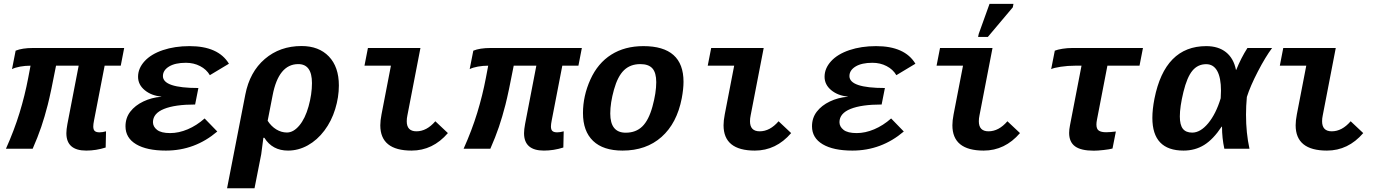

<svg xmlns="http://www.w3.org/2000/svg" viewBox="-20 -780 7241 1007"><path d="M528.8 -435.5 473.1 -147.9Q469.2 -128.4 469.2 -116.7Q469.2 -99.6 477.1 -92.8Q484.9 -85.9 502 -85.9Q517.6 -85.9 536.1 -91.3L534.2 -6.3Q483.9 9.8 432.1 9.8Q328.1 9.8 328.1 -81.5Q328.1 -100.6 333.5 -129.4L392.6 -435.5H273.9Q246.6 -293.5 230.5 -230.5Q214.4 -167.5 196.3 -114.3Q178.2 -61 151.4 0H11.2Q54.7 -97.2 82.5 -188Q110.4 -278.8 127.9 -371.1L140.1 -435.5Q112.3 -435.5 85.7 -430.7Q59.1 -425.8 43 -417.5L62 -514.2Q96.2 -528.3 153.3 -528.3H631.3L613.3 -435.5Z M872.6 -82Q917.5 -82 964.4 -101.8Q1011.2 -121.6 1053.2 -158.7L1119.6 -90.3Q1002 9.8 850.1 9.8Q750 9.8 694.1 -23.4Q638.2 -56.6 638.2 -117.7Q638.2 -161.6 663.3 -194.3Q688.5 -227.1 731.9 -247.8Q775.4 -268.6 825.7 -272.5L826.2 -273.4Q773.9 -278.3 739 -307.1Q704.1 -335.9 704.1 -377.4Q704.1 -421.4 738 -458.7Q772 -496.1 834.2 -517.1Q896.5 -538.1 974.1 -538.1Q1125 -538.1 1180.7 -445.8L1080.6 -385.7Q1063 -416 1029.5 -433.3Q996.1 -450.7 955.1 -450.7Q898.9 -450.7 866.7 -431.2Q834.5 -411.6 834.5 -380.9Q834.5 -318.4 1020.5 -318.4L1003.4 -231.9Q897.9 -231.9 840.3 -208.7Q782.7 -185.5 782.2 -139.6Q782.2 -115.7 803.7 -98.9Q825.2 -82 872.6 -82Z M1490.7 9.8Q1408.7 9.8 1366.7 -57.1H1361.3L1350.1 28.8L1314.9 207.5H1170.9L1266.6 -283.7Q1289.6 -402.8 1368.9 -470.7Q1448.2 -538.6 1561.5 -538.6Q1652.3 -538.6 1704.8 -483.9Q1757.3 -429.2 1757.3 -331.5Q1757.3 -270.5 1738 -207.8Q1718.8 -145 1681.4 -95.2Q1644 -45.4 1594.5 -17.8Q1544.9 9.8 1490.7 9.8ZM1616.2 -344.2Q1616.2 -443.8 1544.4 -443.8Q1440.9 -443.8 1409.7 -279.3L1383.8 -146.5Q1402.3 -117.7 1429 -101.3Q1455.6 -85 1484.9 -85Q1519 -85 1549.8 -121.6Q1580.6 -158.2 1598.4 -222.2Q1616.2 -286.1 1616.2 -344.2Z M2138.7 9.8Q1974.6 9.8 1974.6 -123Q1974.6 -147.5 1981 -180.2L2030.3 -435.5H1891.6L1909.7 -528.3H2185.1L2116.7 -174.8Q2113.3 -159.2 2113.3 -144Q2113.3 -91.3 2164.1 -91.3Q2217.8 -91.3 2263.2 -144L2329.1 -82Q2250 9.8 2138.7 9.8Z M2929.2 -435.5 2873.5 -147.9Q2869.6 -128.4 2869.6 -116.7Q2869.6 -99.6 2877.4 -92.8Q2885.3 -85.9 2902.3 -85.9Q2918 -85.9 2936.5 -91.3L2934.6 -6.3Q2884.3 9.8 2832.5 9.8Q2728.5 9.8 2728.5 -81.5Q2728.5 -100.6 2733.9 -129.4L2793 -435.5H2674.3Q2647 -293.5 2630.9 -230.5Q2614.7 -167.5 2596.7 -114.3Q2578.6 -61 2551.8 0H2411.6Q2455.1 -97.2 2482.9 -188Q2510.7 -278.8 2528.3 -371.1L2540.5 -435.5Q2512.7 -435.5 2486.1 -430.7Q2459.5 -425.8 2443.4 -417.5L2462.4 -514.2Q2496.6 -528.3 2553.7 -528.3H3031.7L3013.7 -435.5Z M3245.1 9.8Q3143.6 9.8 3090.6 -41Q3037.6 -91.8 3037.6 -187Q3037.6 -276.9 3076.4 -362.8Q3115.2 -448.7 3186 -493.4Q3256.8 -538.1 3354.5 -538.1Q3564.9 -538.1 3564.9 -351.1Q3564.9 -314 3555.7 -264.6Q3530.3 -133.3 3449.7 -61.8Q3369.1 9.8 3245.1 9.8ZM3421.9 -349.1Q3421.9 -398.4 3401.9 -421.1Q3381.8 -443.8 3338.4 -443.8Q3286.1 -443.8 3252.9 -411.9Q3219.7 -379.9 3200.2 -310.1Q3180.7 -240.2 3180.7 -184.6Q3180.7 -84 3261.7 -84Q3314.9 -84 3348.6 -116.7Q3382.3 -149.4 3402.1 -221.4Q3421.9 -293.5 3421.9 -349.1Z M3939 9.8Q3774.9 9.8 3774.9 -123Q3774.9 -147.5 3781.2 -180.2L3830.6 -435.5H3691.9L3710 -528.3H3985.4L3917 -174.8Q3913.6 -159.2 3913.6 -144Q3913.6 -91.3 3964.4 -91.3Q4018.1 -91.3 4063.5 -144L4129.4 -82Q4050.3 9.8 3939 9.8Z M4473.1 -82Q4518.1 -82 4564.9 -101.8Q4611.8 -121.6 4653.8 -158.7L4720.2 -90.3Q4602.5 9.8 4450.7 9.8Q4350.6 9.8 4294.7 -23.4Q4238.8 -56.6 4238.8 -117.7Q4238.8 -161.6 4263.9 -194.3Q4289.1 -227.1 4332.5 -247.8Q4376 -268.6 4426.3 -272.5L4426.8 -273.4Q4374.5 -278.3 4339.6 -307.1Q4304.7 -335.9 4304.7 -377.4Q4304.7 -421.4 4338.6 -458.7Q4372.6 -496.1 4434.8 -517.1Q4497.1 -538.1 4574.7 -538.1Q4725.6 -538.1 4781.2 -445.8L4681.2 -385.7Q4663.6 -416 4630.1 -433.3Q4596.7 -450.7 4555.7 -450.7Q4499.5 -450.7 4467.3 -431.2Q4435.1 -411.6 4435.1 -380.9Q4435.1 -318.4 4621.1 -318.4L4604 -231.9Q4498.5 -231.9 4440.9 -208.7Q4383.3 -185.5 4382.8 -139.6Q4382.8 -115.7 4404.3 -98.9Q4425.8 -82 4473.1 -82Z M5139.2 9.8Q4975.1 9.8 4975.1 -123Q4975.1 -147.5 4981.4 -180.2L5030.8 -435.5H4892.1L4910.2 -528.3H5185.5L5117.2 -174.8Q5113.8 -159.2 5113.8 -144Q5113.8 -91.3 5164.6 -91.3Q5218.3 -91.3 5263.7 -144L5329.6 -82Q5250.5 9.8 5139.2 9.8ZM5109.9 -586.4 5113.3 -602.5 5169.9 -759.8H5295.4L5292 -741.7L5161.1 -586.4Z M5619.6 -435.5Q5580.1 -435.5 5543.5 -429.9Q5506.8 -424.3 5493.2 -417.5L5512.2 -514.2Q5526.4 -520 5552 -524.2Q5577.6 -528.3 5604 -528.3H5974.6L5956.5 -435.5H5788.1L5733.4 -152.3Q5730.5 -137.7 5730.5 -127Q5730.5 -103 5743.4 -94.7Q5756.3 -86.4 5781.2 -86.4Q5801.3 -86.4 5832.5 -90.3L5814.9 -1Q5799.3 3.4 5768.1 6.8Q5736.8 10.3 5716.8 10.3Q5649.4 10.3 5618.4 -12.5Q5587.4 -35.2 5587.4 -83Q5587.4 -100.6 5591.8 -122.6L5652.3 -435.5Z M6387.2 -115.7Q6343.3 -49.3 6295.7 -19.8Q6248 9.8 6187.5 9.8Q6023.9 9.8 6023.9 -161.6Q6023.9 -206.1 6034.7 -261.7Q6089.4 -538.1 6306.6 -538.1Q6370.1 -538.1 6410.2 -506.1Q6450.2 -474.1 6462.4 -413.6H6463.9Q6488.8 -475.6 6522.5 -528.3H6651.9Q6617.2 -481.9 6577.4 -405.3Q6537.6 -328.6 6519.5 -271.5Q6515.1 -224.1 6515.1 -178.2Q6515.1 -83 6533.2 0H6401.4Q6389.2 -55.7 6389.2 -115.7ZM6168 -169.4Q6168 -125 6183.8 -104.7Q6199.7 -84.5 6232.9 -84.5Q6275.9 -84.5 6316.7 -133.5Q6357.4 -182.6 6382.3 -264.6L6383.8 -304.2Q6383.8 -372.6 6364 -408Q6344.2 -443.4 6306.2 -443.4Q6262.2 -443.4 6233.9 -409.2Q6205.6 -375 6186.8 -297.6Q6168 -220.2 6168 -169.4Z M6939.5 9.8Q6775.4 9.8 6775.4 -123Q6775.4 -147.5 6781.7 -180.2L6831.1 -435.5H6692.4L6710.4 -528.3H6985.8L6917.5 -174.8Q6914.1 -159.2 6914.1 -144Q6914.1 -91.3 6964.8 -91.3Q7018.6 -91.3 7064 -144L7129.9 -82Q7050.8 9.8 6939.5 9.8Z"/></svg>

Font: Cousine
Style: Bold Italic
Weight: 700
Italic angle: -12°
Monospace: yes
Designer: Steve Matteson
Foundry: Ascender Corporation
Version: Version 1.20